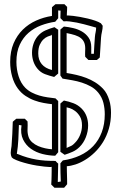

<svg xmlns="http://www.w3.org/2000/svg" viewBox="-20 -757 555 902"><path d="M299.3 -64.9Q306.6 -68.4 310.8 -70.1Q314.9 -71.8 317.9 -73.5Q320.8 -75.2 324 -78.1Q327.1 -81.1 333 -86.9Q347.7 -101.6 356.4 -123.3Q365.2 -145 365.2 -168Q365.2 -193.8 355.2 -210.2Q345.2 -226.6 332.5 -235.8Q319.8 -245.1 308.1 -248.8Q296.4 -252.4 293 -252.9V-62ZM263.7 -43.9V-270.5Q267.6 -274.4 271.7 -277.6Q275.9 -280.8 280.3 -284.7Q303.2 -280.3 324.7 -272.2Q346.2 -264.2 363.3 -247.1Q378.9 -231.4 386.5 -210.9Q394 -190.4 394 -168Q394 -139.6 383.3 -112.3Q372.6 -85 353.5 -66.4Q338.9 -51.8 321 -43.9Q303.2 -36.1 283.7 -29.8ZM222.7 -591.8Q215.3 -589.8 204.3 -585.4Q193.4 -581.1 183.6 -571.5Q173.8 -562 166.7 -546.4Q159.7 -530.8 159.7 -505.9Q159.7 -475.6 176 -455.8Q192.4 -436 224.1 -428.2V-595.7ZM253.4 -617.2V-411.6L234.4 -395.5Q212.4 -400.9 191.4 -408.7Q170.4 -416.5 155.3 -435.1Q142.6 -450.7 136.5 -469.7Q130.4 -488.8 130.4 -509.3Q130.4 -530.3 137 -550.3Q143.6 -570.3 156.2 -585.9Q171.9 -604.5 192.6 -613.8Q213.4 -623 235.8 -629.4ZM35.2 -17.6Q30.3 -27.3 30.3 -38.6Q30.3 -46.4 31.7 -54.4Q33.2 -62.5 34.2 -70.8Q36.6 -99.6 37.8 -127.9Q39.1 -156.2 40 -185.1Q43.9 -189 48.1 -192.1Q52.2 -195.3 56.6 -199.2H96.7Q102.5 -192.4 109.4 -186.5Q110.4 -168.9 109.4 -150.6Q108.4 -132.3 113.8 -115.2Q118.7 -99.6 131.1 -88.6Q143.6 -77.6 159.4 -70.8Q175.3 -64 192.6 -60.3Q210 -56.6 224.1 -55.7V-267.6Q206.1 -269.5 184.6 -273.4Q163.1 -277.3 141.6 -285.2Q120.1 -293 99.9 -306.4Q79.6 -319.8 64 -340.8Q45.9 -365.2 36.9 -397.9Q27.8 -430.7 27.8 -465.8Q27.8 -515.6 43.9 -553.5Q60.1 -591.3 87.2 -617.9Q114.3 -644.5 149.9 -660.4Q185.5 -676.3 224.1 -682.1V-723.1Q228 -727.1 232.2 -730.2Q236.3 -733.4 240.7 -737.3H282.7Q288.6 -730.5 295.4 -724.6Q295.4 -718.3 295.2 -713.4Q294.9 -708.5 294.7 -703.9Q294.4 -699.2 294.2 -694.6Q293.9 -689.9 293.9 -683.1Q292.5 -684.6 300.8 -684.3Q309.1 -684.1 323.5 -682.4Q337.9 -680.7 356 -677.5Q374 -674.3 392.3 -669.9Q410.6 -665.5 427 -659.9Q443.4 -654.3 454.1 -647.5Q456.5 -644.5 458.3 -641.6Q460 -638.7 462.4 -636.2Q462.4 -622.1 459 -607.9Q455.6 -593.8 454.6 -579.6Q453.1 -556.2 451.7 -533.2Q450.2 -510.3 448.7 -486.8Q445.3 -483.9 442.1 -481Q439 -478 435.1 -475.1H395.5L380.4 -490.2Q379.4 -500 379.9 -509.5Q380.4 -519 380.4 -528.8Q380.4 -546.4 375.2 -558.1Q370.1 -569.8 359.6 -578.1Q349.1 -586.4 332.5 -591.8Q315.9 -597.2 293 -601.6V-414.1Q316.9 -410.2 340.1 -404.8Q363.3 -399.4 385 -391.1Q406.7 -382.8 426.5 -370.6Q446.3 -358.4 463.9 -340.3Q474.1 -329.6 481.2 -316.2Q488.3 -302.7 492.9 -287.8Q497.6 -272.9 499.5 -257.6Q501.5 -242.2 501.5 -227.5Q501.5 -186 491.2 -151.6Q481 -117.2 463.9 -89.6Q446.8 -62 425 -41Q403.3 -20 380.1 -5.9Q356.9 8.3 334.5 15.6Q312 22.9 293.9 23.9Q293.9 37.1 294.2 47.1Q294.4 57.1 294.7 66.4Q294.9 75.7 295.2 85.4Q295.4 95.2 295.4 108.4Q291.5 112.8 288.3 116.9Q285.2 121.1 281.2 125H235.8L220.7 109.9Q221.7 97.7 221.9 87.6Q222.2 77.6 222.4 68.1Q222.7 58.6 222.7 48.6Q222.7 38.6 222.7 26.4Q222.7 27.8 213.1 27.6Q203.6 27.3 188 25.6Q172.4 23.9 152.6 20.8Q132.8 17.6 112.8 12.7Q92.8 7.8 74.2 1.7Q55.7 -4.4 42.5 -11.7ZM63.5 -33.2Q86.9 -23.4 108.2 -17.3Q129.4 -11.2 150.1 -7.6Q170.9 -3.9 193.1 -2.4Q215.3 -1 240.7 -1Q246.6 5.9 253.4 11.7L251.5 98.1L265.6 95.7Q264.6 74.2 264.2 53.2Q263.7 32.2 263.7 10.3Q266.6 6.3 269.5 3.2Q272.5 0 275.4 -3.4Q319.3 -9.8 355.7 -26.6Q392.1 -43.5 418 -70.8Q443.8 -98.1 458 -135.7Q472.2 -173.3 472.2 -220.2Q472.2 -248 465.8 -273.7Q459.5 -299.3 441.9 -321.3Q427.2 -339.4 407 -350.6Q386.7 -361.8 364.5 -368.9Q342.3 -376 318.8 -380.1Q295.4 -384.3 273.9 -387.7L263.7 -402.3V-618.2Q267.6 -622.1 271.7 -625.2Q275.9 -628.4 280.3 -632.3Q300.8 -630.4 323.2 -625.2Q345.7 -620.1 364.7 -609.1Q383.8 -598.1 396.2 -580.3Q408.7 -562.5 408.7 -535.2V-504.4H420.9Q421.9 -524.4 423.1 -543.7Q424.3 -563 425.8 -583Q426.3 -589.8 427.2 -595.2Q428.2 -600.6 429.2 -605.5Q430.2 -610.4 430.9 -615.7Q431.6 -621.1 431.6 -627.4Q432.6 -627 424.8 -629.2Q417 -631.3 404.1 -635Q391.1 -638.7 374.5 -643.1Q357.9 -647.5 340.6 -650.9Q323.2 -654.3 307.1 -656.2Q291 -658.2 278.8 -656.7L263.7 -671.9L264.6 -707L253.4 -708V-671.4Q249.5 -667 246.3 -662.8Q243.2 -658.7 239.3 -654.8Q205.1 -649.9 172.4 -637.5Q139.6 -625 114 -602.8Q88.4 -580.6 72.8 -547.1Q57.1 -513.7 57.1 -466.3Q57.1 -431.2 67.4 -398.7Q77.6 -366.2 98.6 -344.7Q112.3 -331.1 129.4 -322.3Q146.5 -313.5 165 -308.1Q183.6 -302.7 203.1 -299.8Q222.7 -296.9 240.7 -294.9Q246.6 -288.1 253.4 -282.2V-42Q249.5 -37.6 246.3 -33.4Q243.2 -29.3 239.3 -25.4Q210.4 -25.9 179.9 -33.4Q149.4 -41 125.5 -57.9Q101.6 -74.7 88.4 -101.8Q75.2 -128.9 81.1 -168L68.8 -169.9Q67.9 -135.7 66.2 -101.8Q64.5 -67.9 59.1 -34.2Z"/></svg>

Font: XB Kayhan Pook
Style: Regular
Weight: 700
Designer: Behnam
Foundry: Irmug
Version: Version 7.300 2009